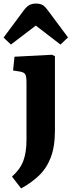

<svg xmlns="http://www.w3.org/2000/svg" viewBox="-47 -824 401 1073"><path d="M71 229 20 163Q66 122 83.5 74.5Q101 27 101 -41V-363Q101 -396 94.5 -408Q88 -420 65 -424L26 -430L34 -507L244 -518L260 -510V-95Q260 -4 236.5 56.5Q213 117 170.5 157.5Q128 198 71 229ZM14 -575 -27 -614 85 -765Q102 -788 117.5 -796Q133 -804 154 -804Q181 -804 195.5 -793Q210 -782 228 -756L333 -615L291 -575L153 -681Z"/></svg>

Font: Literata
Style: Bold
Weight: 700
Designer: Latin by Veronika Burian and Jose Scaglione. Greek by Irene Vlachou. Cyrillic by Vera Evstafieva.
Foundry: TypeTogether
Version: Version 3.103; ttfautohint (v1.8.4.7-5d5b);gftools[0.9.29]